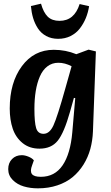

<svg xmlns="http://www.w3.org/2000/svg" viewBox="-20 -799 608 1049"><path d="M204.1 -778.8Q217.3 -731 240.7 -708Q264.2 -685.1 305.2 -685.1Q386.2 -685.1 415 -776.9L466.8 -765.1Q461.4 -731 449 -700.4Q436.5 -669.9 416.5 -643.8Q396.5 -617.7 366 -602.3Q335.4 -586.9 297.9 -586.9Q260.7 -586.9 232.4 -602.3Q204.1 -617.7 187 -644Q169.9 -670.4 160.9 -700.7Q151.9 -731 148.9 -766.1ZM391.1 -263.2 383.8 -264.2 362.8 -189Q330.1 -73.2 295.2 -30Q260.3 13.2 195.8 13.2Q141.1 13.2 103.5 -17.3Q65.9 -47.9 49.6 -95.9Q33.2 -144 33.2 -206.1Q33.2 -347.7 99.4 -437.3Q165.5 -526.9 273.9 -526.9Q338.9 -526.9 397 -502.9L463.9 -527.8L503.9 -518.1L487.8 -81.1Q485.8 -30.3 473.4 15.1Q460.9 60.5 436.3 100.1Q411.6 139.6 377 168.5Q342.3 197.3 293.7 213.6Q245.1 230 187 230Q145.5 230 109.9 219.5Q74.2 209 49.6 184.3Q24.9 159.7 24.9 125Q24.9 91.3 45.7 70.1Q66.4 48.8 99.1 48.8Q115.7 48.8 136 57.1Q156.2 65.4 165 77.1L155.8 103Q143.1 135.7 154.1 151.4Q165 167 203.1 167Q279.3 167 322 104.2Q364.7 41.5 375 -76.2ZM217.8 -67.9Q251 -67.9 272.2 -114.3Q293.5 -160.6 336.9 -315.9L371.1 -437Q335 -456.1 298.8 -456.1Q264.6 -456.1 238.8 -436.3Q212.9 -416.5 197.8 -381.3Q182.6 -346.2 175.3 -301.8Q168 -257.3 168 -204.1Q168 -130.4 177.5 -99.1Q187 -67.9 217.8 -67.9Z"/></svg>

Font: Literata Book
Style: Bold Italic
Weight: 700
Italic angle: -3°
Designer: Latin by Veronika Burian and Jose Scaglione. Greek by Irene Vlachou. Cyrillic by Vera Evstafieva
Foundry: TypeTogether
Version: Version 1.003;PS 001.003;hotconv 1.0.88;makeotf.lib2.5.64775